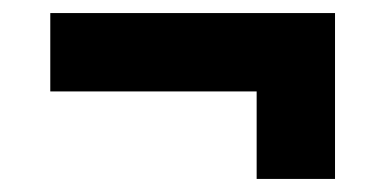

<svg xmlns="http://www.w3.org/2000/svg" viewBox="-20 -378 600 294"><path d="M57 -358H493V-104H373V-238H57Z"/></svg>

Font: Titillium Web[RUS by Daymarius]
Style: Bold
Weight: 700
Designer: Cyrillization by Daymarius
Foundry: Cyrillization by Daymarius
Version: Version 1.002 September 11, 2018